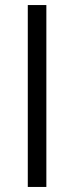

<svg xmlns="http://www.w3.org/2000/svg" viewBox="-20 -740 294 760"><path d="M163.5 0V-720H90V0Z"/></svg>

Font: Manrope
Style: Regular
Weight: 400
Designer: Mikhail Sharanda
Foundry: Mikhail Sharanda
Version: Version 4.505